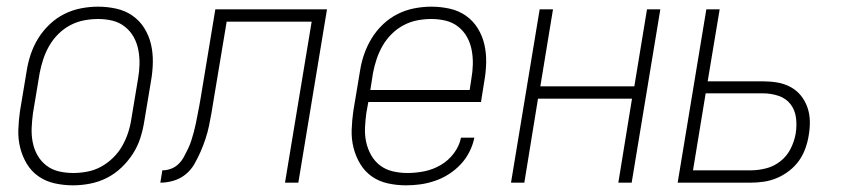

<svg xmlns="http://www.w3.org/2000/svg" viewBox="-20 -548 2540 576"><path d="M199 8Q171 8 144 2Q117 -4 95.5 -19Q74 -34 60.5 -56.5Q47 -79 40.5 -105Q34 -131 35 -159Q36 -187 40 -215L60 -335Q64 -361 72.5 -386Q81 -411 95 -433.5Q109 -456 129 -475Q149 -494 173 -506Q197 -518 223 -523Q249 -528 274 -528Q302 -528 329 -522Q356 -516 377.5 -501Q399 -486 413 -463.5Q427 -441 433 -415Q439 -389 438.5 -361Q438 -333 433 -305L413 -185Q409 -159 401 -134Q393 -109 378.5 -86.5Q364 -64 344 -45Q324 -26 300 -14Q276 -2 250 3Q224 8 199 8ZM200 -29Q220 -29 241.5 -33Q263 -37 282.5 -47.5Q302 -58 318.5 -74Q335 -90 346 -109Q357 -128 364 -149Q371 -170 374 -191L394 -311Q398 -333 398.5 -355Q399 -377 395 -398Q391 -419 381 -437Q371 -455 354.5 -468Q338 -481 317.5 -486Q297 -491 274 -491Q254 -491 232.5 -487Q211 -483 191 -472.5Q171 -462 155 -446Q139 -430 128 -411Q117 -392 110 -371Q103 -350 99 -329L79 -209Q76 -187 75 -165Q74 -143 78 -122Q82 -101 92 -83Q102 -65 118.5 -52Q135 -39 156 -34Q177 -29 200 -29Z M835 0 915 -483H660L621 -249Q618 -229 614.5 -209.5Q611 -190 607 -170.5Q603 -151 596.5 -131.5Q590 -112 582 -93.5Q574 -75 563.5 -56.5Q553 -38 537 -25Q521 -12 501 -6Q481 0 461 0L467 -37Q480 -37 492.5 -41.5Q505 -46 515 -55.5Q525 -65 531.5 -77Q538 -89 544 -101.5Q550 -114 554 -126.5Q558 -139 561.5 -152Q565 -165 567.5 -177.5Q570 -190 572.5 -203Q575 -216 577.5 -228.5Q580 -241 582 -254L626 -520H961L875 0Z M1198 8Q1170 8 1143 2Q1116 -4 1095 -19Q1074 -34 1060.5 -56.5Q1047 -79 1040.5 -105Q1034 -131 1035 -159Q1036 -187 1040 -215L1060 -335Q1064 -361 1072.5 -385.5Q1081 -410 1095 -433Q1109 -456 1129 -475Q1149 -494 1173 -506Q1197 -518 1223 -523Q1249 -528 1274 -528Q1302 -528 1329 -522Q1356 -516 1377.5 -501Q1399 -486 1413 -463.5Q1427 -441 1433 -415Q1439 -389 1438.5 -361Q1438 -333 1433 -305L1423 -242H1085L1079 -209Q1076 -187 1075 -165Q1074 -143 1078.5 -122Q1083 -101 1093.5 -82.5Q1104 -64 1120.5 -51.5Q1137 -39 1158.5 -34Q1180 -29 1202 -29Q1227 -29 1252.5 -34Q1278 -39 1301.5 -52.5Q1325 -66 1341.5 -88Q1358 -110 1363 -135H1403Q1399 -114 1388.5 -93Q1378 -72 1362 -55Q1346 -38 1326.5 -25.5Q1307 -13 1285 -5.5Q1263 2 1241.5 5Q1220 8 1198 8ZM1091 -278H1389L1394 -311Q1398 -333 1398.5 -355Q1399 -377 1395 -398Q1391 -419 1381 -437Q1371 -455 1354.5 -468Q1338 -481 1317 -486Q1296 -491 1274 -491Q1253 -491 1232 -487Q1211 -483 1191 -472.5Q1171 -462 1155 -446Q1139 -430 1128 -411Q1117 -392 1110 -371Q1103 -350 1099 -329Z M1513 0 1599 -520H1639L1601 -289H1883L1921 -520H1961L1875 0H1835L1876 -252H1594L1553 0Z M2013 0 2099 -520H2139L2103 -304H2269Q2291 -304 2312 -300.5Q2333 -297 2351.5 -287Q2370 -277 2382.5 -261.5Q2395 -246 2402 -226.5Q2409 -207 2409.5 -185Q2410 -163 2406 -141Q2403 -122 2396 -102.5Q2389 -83 2377 -66Q2365 -49 2347.5 -35.5Q2330 -22 2311 -14Q2292 -6 2272 -3Q2252 0 2232 0ZM2232 -37Q2255 -37 2278.5 -43Q2302 -49 2321.5 -64.5Q2341 -80 2352 -102Q2363 -124 2367 -147Q2371 -171 2368 -194.5Q2365 -218 2351.5 -235.5Q2338 -253 2315.5 -260.5Q2293 -268 2269 -268H2097L2059 -37Z"/></svg>

Font: Iosevka Term Curly XLt Obl
Style: Regular
Weight: 200
Italic angle: -9°
Designer: Belleve Invis
Foundry: Belleve Invis
Version: Version 32.3.0